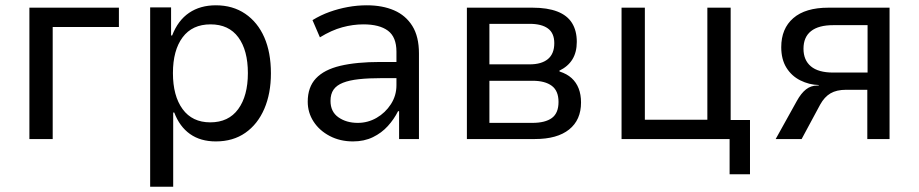

<svg xmlns="http://www.w3.org/2000/svg" viewBox="-20 -525 3471 725"><path d="M91 0V-496H429V-423H179V0Z M547 180V-497H626V-391H630Q652 -448 694 -476.5Q736 -505 795 -505Q859 -505 906 -473Q953 -441 978 -384Q1003 -327 1003 -248Q1003 -172 978 -114Q953 -56 906.5 -23.5Q860 9 795 9Q737 9 697.5 -19Q658 -47 638 -100H634V180ZM774 -63Q843 -63 879.5 -113Q916 -163 916 -249Q916 -335 880 -384Q844 -433 775 -433Q706 -433 669.5 -384Q633 -335 633 -249Q633 -163 669.5 -113Q706 -63 774 -63Z M1313 9Q1264 9 1225 -11.5Q1186 -32 1164 -66Q1142 -100 1142 -141Q1142 -196 1173 -229Q1204 -262 1265 -276.5Q1326 -291 1416 -291H1490V-230H1423Q1372 -230 1335.5 -226Q1299 -222 1275 -212.5Q1251 -203 1239.5 -186.5Q1228 -170 1228 -144Q1228 -103 1258 -82Q1288 -61 1331 -61Q1369 -61 1402 -80Q1435 -99 1456 -131.5Q1477 -164 1477 -203V-330Q1477 -385 1445 -409Q1413 -433 1352 -433Q1313 -433 1272.5 -422Q1232 -411 1188 -384L1160 -449Q1191 -468 1224.5 -480Q1258 -492 1293.5 -498.5Q1329 -505 1365 -505Q1424 -505 1468 -486Q1512 -467 1537 -427Q1562 -387 1562 -323V0H1487V-105H1483Q1468 -75 1444.5 -49Q1421 -23 1388 -7Q1355 9 1313 9Z M1743 0V-496H1991Q2047 -496 2084.5 -481.5Q2122 -467 2140 -438Q2158 -409 2158 -367Q2158 -328 2141.5 -301Q2125 -274 2092 -258L2093 -255Q2121 -246 2138.5 -230Q2156 -214 2165 -191Q2174 -168 2174 -138Q2174 -72 2129 -36Q2084 0 2000 0ZM1828 -61H1990Q2039 -61 2064 -79.5Q2089 -98 2089 -140Q2089 -182 2063.5 -201Q2038 -220 1991 -220H1828ZM1828 -282H1980Q2025 -282 2049 -302Q2073 -322 2073 -362Q2073 -400 2049 -417.5Q2025 -435 1980 -435H1828Z M2735 133V0H2327V-496H2415V-73H2651V-496H2739V-72H2812V133Z M2909 0 2989 -144Q3005 -173 3023.5 -187.5Q3042 -202 3066 -202H3072L3071 -204Q3035 -205 3002 -221.5Q2969 -238 2949.5 -269.5Q2930 -301 2930 -347Q2930 -417 2975.5 -456.5Q3021 -496 3108 -496H3339V0H3255V-186H3175Q3139 -186 3116 -172.5Q3093 -159 3077 -130L3007 0ZM3126 -251H3256V-430H3126Q3071 -430 3042.5 -407.5Q3014 -385 3014 -341Q3014 -298 3042 -274.5Q3070 -251 3126 -251Z"/></svg>

Font: Nunito Sans 7pt SemiCondensed
Style: Regular
Weight: 400
Width: 4
Designer: Vernon Adams
Foundry: Vernon Adams
Version: Version 3.101;gftools[0.9.27]